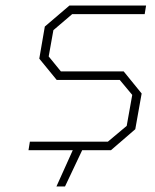

<svg xmlns="http://www.w3.org/2000/svg" viewBox="-20 -543 561 694"><path d="M184 131 243 0H83L88 -31H370L438 -88L458 -200L413 -254H185L122 -331L142 -447L231 -523H508L503 -492H241L173 -434L156 -339L200 -285H427L492 -205L469 -76L381 0H277L215 131Z"/></svg>

Font: Tomorrow ExtraLight
Style: Italic
Weight: 275
Italic angle: -10°
Designer: Tony de Marco, Monica Rizzolli
Foundry: Just in Type
Version: Version 2.002